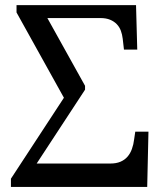

<svg xmlns="http://www.w3.org/2000/svg" viewBox="-20 -734 645 754"><path d="M413.1 -91.8Q436.5 -91.8 453.1 -98.9Q469.7 -106 480.7 -118.7Q491.7 -131.3 498 -148.9Q504.4 -166.5 506.8 -187L511.2 -216.8H563L558.1 0H22.9V-32.2L231 -350.1L44.9 -685.1V-713.9H514.2L519 -539.1H466.8L461.9 -582Q460 -598.6 454.6 -613.3Q449.2 -627.9 438.7 -638.9Q428.2 -649.9 412.4 -656.5Q396.5 -663.1 374 -663.1H166L314 -397V-381.8L124 -91.8Z"/></svg>

Font: Droid Serif
Style: Regular
Weight: 400
Designer: Monotype Design team
Foundry: Monotype Imaging Inc.
Version: Version 1.03